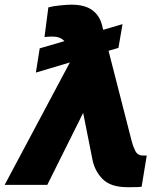

<svg xmlns="http://www.w3.org/2000/svg" viewBox="-22 -775 705 805"><path d="M491.7 -673.8 474.6 -574.2 433.1 -562 530.3 -182.6Q535.2 -163.1 544.9 -143.1Q554.7 -123 576.7 -123H593.3L571.8 7.8Q562 9.3 550.3 9.5Q538.6 9.8 524.4 9.8Q521 9.8 517.3 9.8Q513.7 9.8 509.8 9.8Q441.9 9.3 408.7 -23.9Q375.5 -57.1 365.7 -105.5L326.7 -301.8L176.3 0H-2.4L271 -513.2L128.4 -470.7L144.5 -572.3L248 -602.5Q231.9 -621.6 196.8 -621.6Q190.4 -621.6 182.9 -621.3Q175.3 -621.1 164.6 -619.6L180.7 -744.1Q201.2 -749.5 230.5 -752.4Q259.8 -755.4 277.8 -755.4Q333 -755.4 364.3 -732.9Q395.5 -710.4 405.8 -669.4L410.6 -649.9Z"/></svg>

Font: Inter Display Extra Bold
Style: Italic
Weight: 800
Italic angle: -9.39999°
Designer: Rasmus Andersson
Foundry: rsms
Version: Version 4.000;git-4fc901f